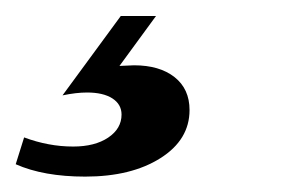

<svg xmlns="http://www.w3.org/2000/svg" viewBox="-104 -25 376 242"><path d="M-84.2 182 -73.6 148.2Q-58 154 -42.8 156.8Q-27.6 159.7 -11.8 159.7Q15.6 159.7 32.4 148.4Q49.2 137.1 49.2 119.4Q49.2 106.5 37.6 99Q26 91.6 5.7 91.6Q-8 91.6 -25.2 95.2L48.2 -4.8H92.6L46.6 58.1Q54.3 57.7 64.9 57.3Q97.1 57.3 116 72.2Q134.9 87.1 134.9 113.7Q134.9 151.2 98.1 174.4Q61.4 197.6 3.4 197.6Q-49 197.6 -84.2 182Z"/></svg>

Font: Playfair Micro SmCond SmLight
Style: Italic
Weight: 360
Width: 4
Italic angle: -15.6°
Designer: Claus Eggers Sørensen
Foundry: Claus Eggers Sørensen
Version: Version 2.203;Glyphs 3.3 (3326)